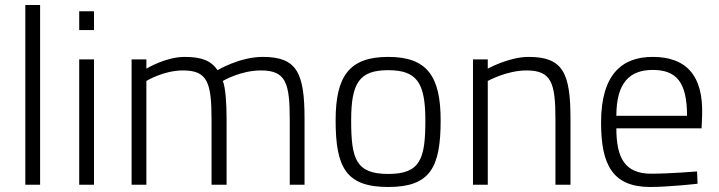

<svg xmlns="http://www.w3.org/2000/svg" viewBox="-20 -737 2869 766"><path d="M140 0V-717H81V0Z M355 -617V-692H296V-617ZM355 0V-500H296V0Z M564 -414C564 -414 632 -456 710 -456C808 -456 824 -408 824 -258V0H884V-260C884 -326 880 -386 869 -414C869 -414 939 -456 1021 -456C1120 -456 1136 -407 1136 -260V0H1195V-263C1195 -448 1164 -510 1028 -510C936 -510 848 -457 848 -457C823 -494 786 -510 717 -510C640 -510 564 -463 564 -463V-500H505V0H564Z M1529 -43C1399 -43 1381 -104 1381 -257C1381 -407 1414 -457 1529 -457C1643 -457 1677 -407 1677 -257C1677 -104 1658 -43 1529 -43ZM1529 -510C1374 -510 1319 -434 1319 -257C1319 -68 1361 9 1529 9C1696 9 1738 -68 1738 -257C1738 -434 1683 -510 1529 -510Z M1926 -414C1926 -414 2002 -456 2080 -456C2180 -456 2196 -407 2196 -260V0H2256V-263C2256 -446 2226 -510 2089 -510C2010 -510 1926 -463 1926 -463V-500H1867V0H1926Z M2439 -275C2439 -408 2493 -458 2584 -458C2678 -458 2721 -410 2721 -275H2439ZM2578 -44C2473 -44 2439 -107 2439 -225H2779L2781 -273C2788 -441 2713 -510 2584 -510C2462 -510 2378 -441 2378 -248C2378 -81 2423 8 2572 9C2650 9 2763 -4 2763 -4L2761 -53C2761 -53 2651 -44 2578 -44Z"/></svg>

Font: RazerF5 Light
Style: Regular
Weight: 300
Foundry: Razer Inc.
Version: Version 2